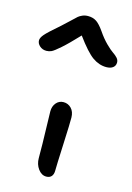

<svg xmlns="http://www.w3.org/2000/svg" viewBox="-161 -811 607 882"><g transform="rotate(15 142.5 -370.0)"><path d="M1 -546.9Q-18.1 -546.9 -31 -558.6Q-43.9 -570.3 -43.9 -585Q-43.9 -597.2 -30 -613.5Q-16.1 -629.9 37.1 -675.8Q53.2 -689.9 73 -709.2Q92.8 -728.5 100.1 -734.6Q107.4 -740.7 119.1 -745.8Q130.9 -751 146 -751Q168.9 -751 185.5 -740Q202.1 -729 222.2 -700.2Q242.7 -669.9 264.6 -648.2Q286.6 -626.5 299.3 -618.2Q312 -609.9 320.6 -600.3Q329.1 -590.8 329.1 -579.1Q329.1 -563.5 317.6 -554.7Q306.2 -545.9 286.1 -545.9Q251.5 -545.9 220.2 -568.1Q189 -590.3 140.1 -657.2Q93.3 -607.4 64.9 -582.5Q36.6 -557.6 25.1 -552.2Q13.7 -546.9 1 -546.9ZM149.9 11.2Q127.4 11.2 111.3 -10.7Q95.2 -32.7 95.2 -62Q95.2 -131.3 93 -195.6Q90.8 -259.8 90.8 -283.2Q90.8 -307.6 104.5 -323.7Q118.2 -339.8 139.2 -339.8Q161.1 -339.8 176.3 -324Q191.4 -308.1 191.9 -280.8Q192.4 -255.9 187.7 -152.1Q183.1 -48.3 183.1 -25.9Q183.1 -8.3 174.6 1.5Q166 11.2 149.9 11.2Z"/></g></svg>

Font: Shantell Sans Irregular
Style: Regular
Weight: 400
Designer: Stephen Nixon, Anya Danilova, Shantell Martin
Foundry: Arrow Type
Version: Version 1.006;[9816181b4]